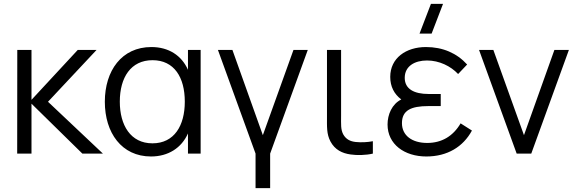

<svg xmlns="http://www.w3.org/2000/svg" viewBox="-20 -800 3003 1000"><path d="M144 0V-260L409 0H516L230 -270L483 -540H385L144 -280V-540H70L69.5 0Z M766.5 15C856 15 925.5 -29.5 959 -105V0H1025V-540H959V-436.5C926 -511 858.5 -555 768.5 -555C613.5 -555 526 -431.5 526 -270C526 -108.5 613.5 15 766.5 15ZM774 -53.5C660 -53.5 604 -148 604 -270.5C604 -396.5 661.5 -486.5 774.5 -486.5C887 -486.5 942.5 -397.5 942.5 -270.5C942.5 -145.5 887.5 -53.5 774 -53.5Z M1387 180V0L1583 -540H1508.5L1349 -96L1190.5 -540H1115L1311 0V180Z M1806 4.5C1838.5 9.5 1886.5 8.5 1922 0V-64.5C1894 -59 1861 -57.5 1832.5 -60.5C1804 -63.5 1782 -74.5 1767.5 -100.5C1754 -126.5 1756.5 -152.5 1756.5 -198.5V-540H1683V-195.5C1683 -140 1680.5 -102.5 1701 -63.5C1724 -20 1762 -1.5 1806 4.5Z M2165 -625H2228L2287.5 -780H2224.5ZM2200.5 15C2309.5 15 2392 -35 2438 -120L2379 -157.5C2340 -91 2281 -55.5 2205 -55.5C2125.5 -55.5 2073.5 -94.5 2073.5 -158.5C2073.5 -224.5 2119.5 -247.5 2211.5 -247.5H2275.5V-310.5H2212C2137.5 -310.5 2088 -336 2088 -394.5C2088 -456 2140.5 -485 2204 -485C2268 -485 2327.5 -455.5 2366 -414.5L2413 -464C2359.5 -523 2286.5 -555 2198.5 -555C2094.5 -555 2012.5 -497.5 2012.5 -399.5C2012.5 -349 2033 -310 2070 -282C2021.5 -258 1998.5 -203.5 1998.5 -151.5C1998.5 -48.5 2086.5 15 2200.5 15Z M2747 0 2943 -540H2867.5L2709 -96L2549.5 -540H2475L2671 0Z"/></svg>

Font: Manrope
Style: Regular
Weight: 400
Designer: Mikhail Sharanda
Foundry: Mikhail Sharanda
Version: Version 4.505